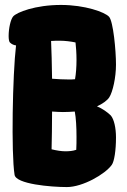

<svg xmlns="http://www.w3.org/2000/svg" viewBox="-20 -738 515 778"><path d="M373 -307C395 -317 415 -331 423 -344C437 -366 450 -424 450 -476C450 -533 439 -651 422 -670C405 -689 324 -718 227 -718C123 -718 47 -688 33 -671C23 -659 15 -623 15 -592C15 -579 17 -569 20 -566C27 -559 36 -555 45 -554C31 -437 25 -117 39 -30C44 8 186 20 251 20C315 20 406 -32 433 -70C443 -84 450 -128 450 -181C450 -220 442 -255 429 -270C416 -283 395 -298 373 -307ZM286 -566C288 -548 290 -523 290 -495C290 -468 288 -439 284 -417C276 -416 267 -416 257 -416C238 -416 216 -417 191 -419C190 -475 189 -536 187 -572C199 -573 211 -573 223 -573C243 -573 267 -570 286 -566ZM244 -125C229 -125 210 -128 189 -133C190 -176 191 -230 191 -286C207 -285 223 -284 235 -284C252 -284 268 -285 283 -286C288 -260 290 -222 290 -184C290 -166 290 -148 289 -131C274 -126 261 -125 244 -125Z"/></svg>

Font: Manosque
Style: Regular
Weight: 400
Designer: Ariel Martín Pérez
Foundry: Ariel Martín Pérez
Version: Version 1.005;hotconv 1.0.109;makeotfexe 2.5.65596